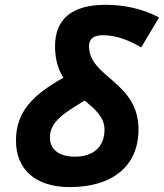

<svg xmlns="http://www.w3.org/2000/svg" viewBox="-20 -762 676 792"><path d="M267.6 9.8C445.8 9.8 551.3 -78.6 551.3 -228C551.3 -425.8 347.2 -441.9 347.2 -571.3C347.2 -602.1 366.2 -616.7 404.3 -616.7C460.4 -616.7 514.6 -594.7 562.5 -566.4L636.2 -689.9C572.8 -724.1 495.6 -742.2 415.5 -742.2C276.9 -742.2 207 -683.6 207 -570.8C207 -516.1 220.7 -474.6 241.2 -441.4C112.8 -368.7 45.9 -299.8 45.9 -181.6C45.9 -61.5 128.4 9.8 267.6 9.8ZM329.6 -347.2C373 -310.5 411.1 -278.8 411.1 -227.1C411.1 -157.2 365.7 -115.7 289.1 -115.7C224.1 -115.7 186 -145 186 -194.8C186 -255.4 234.9 -291.5 329.6 -347.2Z"/></svg>

Font: Cascadia Code NF
Style: Bold Italic
Weight: 700
Italic angle: -10°
Monospace: yes
Designer: Aaron Bell
Foundry: Saja Typeworks
Version: Version 2404.023